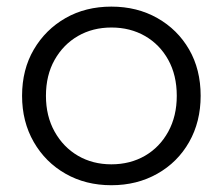

<svg xmlns="http://www.w3.org/2000/svg" viewBox="-20 -550 667 575"><path d="M313.5 4.7Q236.6 4.7 176.3 -29.7Q116 -64 81.1 -124.7Q46.1 -185.5 46.1 -263.1Q46.1 -341.7 81.2 -401.6Q116.2 -461.5 176.3 -495.9Q236.4 -530.2 313.5 -530.2Q390.6 -530.2 451.2 -495.9Q511.8 -461.6 546.4 -401.7Q580.9 -341.9 580.9 -263.1Q580.9 -185.3 546.4 -124.6Q512 -64 451.1 -29.7Q390.3 4.7 313.5 4.7ZM313.5 -57.9Q369.9 -57.9 414.2 -83.5Q458.4 -109.2 483.9 -155.7Q509.4 -202.2 509.4 -263Q509.4 -324.8 483.9 -370.8Q458.4 -416.8 414.2 -442.2Q369.9 -467.6 313.8 -467.6Q257.7 -467.6 213.6 -442.2Q169.6 -416.8 143.6 -370.8Q117.6 -324.8 117.6 -263Q117.6 -202.2 143.6 -155.7Q169.6 -109.2 213.6 -83.5Q257.6 -57.9 313.5 -57.9Z"/></svg>

Font: Montserrat Alternates Thin
Style: Regular
Weight: 100
Designer: Julieta Ulanovsky
Foundry: Julieta Ulanovsky
Version: Version 9.000